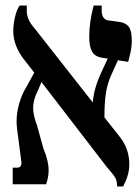

<svg xmlns="http://www.w3.org/2000/svg" viewBox="-20 -667 506 695"><path d="M411 -175Q448 -130 448 -73Q448 -53 443 -34.5Q438 -16 426 8H404Q404 -11 397.5 -23Q391 -35 367 -62L130 -370L118 -341Q100 -307 100 -276Q100 -249 114 -213L137 -130Q156 -85 156 -50Q156 -26 147 0H26V-60H41Q51 -60 55 -66Q59 -72 57 -84L42 -199Q40 -217 40 -227Q40 -259 49.5 -292.5Q59 -326 76 -353L104 -404L73 -444Q28 -498 28 -555Q28 -577 34 -604Q40 -631 51 -647H77V-627Q77 -611 84 -595.5Q91 -580 107 -562L316 -296Q319 -347 350 -412L370 -455L349 -458Q324 -462 313.5 -480Q303 -498 303 -533Q303 -587 319 -647H348V-630Q348 -596 373 -593L410 -588Q435 -585 446 -570.5Q457 -556 457 -520Q457 -496 451.5 -473.5Q446 -451 444 -443L407 -449L382 -394Q368 -362 363 -327.5Q358 -293 358 -242Z"/></svg>

Font: Noto Serif Hebrew Cond
Style: Bold
Weight: 700
Width: 3
Designer: Monotype Design Team
Foundry: Monotype Imaging Inc.
Version: Version 1.000